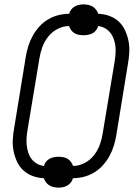

<svg xmlns="http://www.w3.org/2000/svg" viewBox="-20 -806 640 877"><path d="M247 51Q236 51 225 48.5Q214 46 205 40.5Q196 35 190 26.5Q184 18 180 8Q154 7 129.5 -2Q105 -11 86.5 -28Q68 -45 57.5 -68Q47 -91 42 -116.5Q37 -142 38.5 -169Q40 -196 45 -223L98 -548Q102 -572 109.5 -596Q117 -620 129.5 -642.5Q142 -665 159.5 -684.5Q177 -704 200 -717.5Q223 -731 247.5 -737Q272 -743 296 -743Q298 -753 305 -762Q312 -771 321.5 -776.5Q331 -782 341.5 -784Q352 -786 362 -786Q373 -786 384 -783.5Q395 -781 404 -775.5Q413 -770 419 -761.5Q425 -753 429 -743Q456 -742 480.5 -733Q505 -724 523 -707Q541 -690 551.5 -667Q562 -644 567 -618.5Q572 -593 570.5 -566Q569 -539 564 -512L511 -187Q507 -163 499.5 -139Q492 -115 479.5 -92.5Q467 -70 449.5 -50.5Q432 -31 409 -17.5Q386 -4 361.5 2Q337 8 313 8Q311 18 304 27Q297 36 287.5 41.5Q278 47 267.5 49Q257 51 247 51ZM314 -48Q340 -48 365.5 -61Q391 -74 408.5 -96Q426 -118 435.5 -144Q445 -170 449 -196L503 -521Q506 -539 507.5 -557Q509 -575 507.5 -592Q506 -609 500.5 -625.5Q495 -642 485 -655Q475 -668 460.5 -676.5Q446 -685 428 -687Q426 -677 419 -668Q412 -659 402.5 -654Q393 -649 382.5 -647Q372 -645 362 -645Q351 -645 340 -647Q329 -649 320 -654.5Q311 -660 305 -668.5Q299 -677 295 -687Q269 -687 243.5 -674Q218 -661 200.5 -639Q183 -617 173.5 -591Q164 -565 160 -539L106 -214Q103 -196 101.5 -178Q100 -160 102 -143Q104 -126 109 -109.5Q114 -93 124 -80Q134 -67 148.5 -58.5Q163 -50 181 -48Q183 -58 190 -67Q197 -76 206.5 -81Q216 -86 226.5 -88Q237 -90 247 -90Q258 -90 269 -88Q280 -86 289 -80.5Q298 -75 304 -66.5Q310 -58 314 -48Z"/></svg>

Font: Iosevka Light Extended Oblique
Style: Regular
Weight: 300
Width: 7
Italic angle: -9°
Monospace: yes
Designer: Belleve Invis
Foundry: Belleve Invis
Version: Version 32.5.0; ttfautohint (v1.8.4)